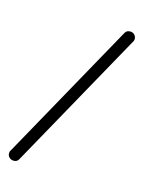

<svg xmlns="http://www.w3.org/2000/svg" viewBox="-128 -722 589 784"><g transform="rotate(20 166.0 -329.5)"><path d="M279 -645Q285 -659 302 -659Q312 -659 319.5 -652Q327 -645 327 -634Q327 -627 324 -623L52 -14Q46 0 30 0Q19 0 11.5 -7Q4 -14 4 -25Q4 -32 7 -36Z"/></g></svg>

Font: Libertine Sup
Style: Regular
Weight: 400
Designer: Bastien Sozeau
Foundry: NBR — Bastien Sozeau
Version: Version 2.003; ttfautohint (v1.8.4.7-5d5b);gftools[0.9.33]